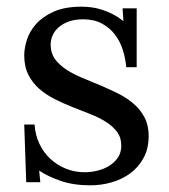

<svg xmlns="http://www.w3.org/2000/svg" viewBox="-20 -536 503 572"><path d="M231.9 -22.9Q251 -22.9 270.3 -27.6Q289.6 -32.2 305.4 -42Q321.3 -51.8 331.3 -66.7Q341.3 -81.5 341.3 -102.1Q341.3 -126 328.9 -142.8Q316.4 -159.7 296.1 -172.6Q275.9 -185.5 249.8 -195.8Q223.6 -206.1 196.5 -216.8Q169.4 -227.5 143.6 -240.5Q117.7 -253.4 97.4 -271Q77.1 -288.6 64.7 -313Q52.2 -337.4 52.2 -371.1Q52.2 -392.1 60.1 -417.2Q67.9 -442.4 87.4 -464.4Q106.9 -486.3 139.9 -501.2Q172.9 -516.1 223.1 -516.1Q236.8 -516.1 252.2 -514.2Q267.6 -512.2 283.7 -507.1Q299.8 -502 315.9 -493.7Q332 -485.4 347.7 -473.1L345.2 -511.2H387.2V-335.9H356Q354 -361.8 345.9 -387.2Q337.9 -412.6 322.5 -432.9Q307.1 -453.1 283.7 -465.8Q260.3 -478.5 228 -478.5Q204.6 -478.5 186.5 -472.4Q168.5 -466.3 156 -455.8Q143.6 -445.3 137.2 -431.6Q130.9 -418 130.9 -402.8Q130.9 -378.4 143.3 -360.8Q155.8 -343.3 176.3 -329.6Q196.8 -315.9 223.1 -304.9Q249.5 -293.9 276.9 -282.5Q304.2 -271 330.6 -258.1Q356.9 -245.1 377.4 -227.5Q397.9 -210 410.4 -186.5Q422.9 -163.1 422.9 -130.9Q422.9 -93.3 407.7 -65.4Q392.6 -37.6 367.9 -19.5Q343.3 -1.5 312.3 7.3Q281.2 16.1 249.5 16.1Q198.7 16.1 160.2 2.7Q121.6 -10.7 96.7 -27.8L100.1 6.8H58.1L52.2 -165H83Q85 -133.8 97.4 -107.7Q109.9 -81.5 130.1 -62.7Q150.4 -43.9 176.5 -33.4Q202.6 -22.9 231.9 -22.9Z"/></svg>

Font: Lora
Style: Regular
Weight: 400
Designer: Olga Karpushina, Alexei Vanyashin
Foundry: Cyreal (www.cyreal.org, a@cyreal.org)
Version: Version 1.014